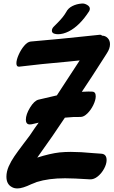

<svg xmlns="http://www.w3.org/2000/svg" viewBox="-20 -1060 640 1077"><path d="M578 -162Q578 -140 564 -114Q550 -88 528.5 -70.5Q507 -53 485 -54Q389 -60 345 -60Q253 -60 186 -39Q179 -36 171.5 -33Q164 -30 156 -27Q106 -3 78 -3Q59 -3 46 -11Q16 -27 16 -69Q16 -97 29 -127Q42 -156 60.5 -183Q79 -210 110 -251Q143 -294 147 -300Q179 -348 197 -372L158 -363Q154 -362 147 -362Q136 -362 130.5 -369Q125 -376 125 -388Q125 -418 148.5 -456.5Q172 -495 196 -501L299 -525L427 -721Q381 -717 358 -714Q209 -701 87 -686Q72 -685 72 -705Q72 -724 84.5 -752.5Q97 -781 115.5 -803Q134 -825 152 -827Q246 -835 316.5 -842Q387 -849 434 -854L540 -865H542Q549 -865 552 -860Q571 -860 584 -846.5Q597 -833 597 -812Q597 -788 580 -762L568 -743Q489 -619 439 -545Q454 -545 462 -546Q468 -546 476.5 -546.5Q485 -547 496 -546Q517 -546 517 -520Q517 -499 503.5 -471Q490 -443 470 -423.5Q450 -404 432 -404Q393 -405 344 -400Q283 -307 189 -176Q261 -199 314 -205Q345 -208 377 -208Q431 -208 504 -201L546 -198Q578 -197 578 -162ZM271 -888Q271 -900 282 -911Q286 -915 302.5 -931.5Q319 -948 331 -963Q343 -978 351 -992Q362 -1014 386 -1026Q410 -1038 438 -1040Q452 -1042 468 -1033Q484 -1024 484 -1011Q484 -1004 480 -997Q427 -915 366 -884Q334 -868 306 -868Q294 -868 285 -871Q271 -875 271 -888Z"/></svg>

Font: Sedgwick Ave Display
Style: Regular
Weight: 400
Designer: Kevin Burke, Pedro Vergani
Foundry: Google, Inc.
Version: Version 1.000